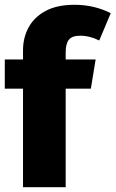

<svg xmlns="http://www.w3.org/2000/svg" viewBox="-20 -781 482 801"><path d="M254 0H76V-411H0V-533H76V-571Q76 -624 99.5 -667Q123 -710 170.5 -735.5Q218 -761 291 -761Q373 -761 442 -726L394 -612Q355 -632 314 -632Q281 -632 267.5 -615.5Q254 -599 254 -563V-533H379L359 -411H254Z"/></svg>

Font: Trujillo ExtraBold
Style: Regular
Weight: 800
Designer: Fira Sans original fonts by bBox Type GmbH, Carrois Corporate GbR, & Edenspiekermann AG / Changes by Cristiano Sobral
Foundry: Fira Sans original fonts by bBox Type GmbH, Carrois Corporate GbR, & Edenspiekermann AG / Changes by Cristiano Sobral
Version: Version 4.301;July 28, 2020;FontCreator 13.0.0.2655 64-bit